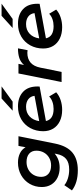

<svg xmlns="http://www.w3.org/2000/svg" viewBox="672 -1460 984 2377"><g transform="rotate(-90 1163.5 -271.0)"><path d="M666 -534 575 -81Q545 66 464 133.5Q383 201 245 201Q88 201 -5 128L60 34Q91 61 142.5 77.5Q194 94 253 94Q339 94 385 56Q431 18 446 -60L451 -86Q379 -24 276 -24Q207 -24 152.5 -51Q98 -78 67.5 -128Q37 -178 37 -245Q37 -327 76 -394.5Q115 -462 184.5 -501Q254 -540 340 -540Q403 -540 453 -516.5Q503 -493 529 -446L546 -534ZM487 -312Q487 -369 450 -401.5Q413 -434 347 -434Q294 -434 252 -410.5Q210 -387 186.5 -345.5Q163 -304 163 -252Q163 -196 200.5 -163Q238 -130 304 -130Q357 -130 398.5 -153.5Q440 -177 463.5 -218.5Q487 -260 487 -312Z M1282 -299Q1282 -281 1281 -272L854 -194Q875 -99 1004 -99Q1050 -99 1090.5 -113Q1131 -127 1158 -154L1210 -67Q1169 -30 1112 -11.5Q1055 7 992 7Q912 7 852 -22Q792 -51 760 -104Q728 -157 728 -228Q728 -316 767 -387.5Q806 -459 876 -499.5Q946 -540 1035 -540Q1147 -540 1214.5 -478Q1282 -416 1282 -299ZM853 -277 1166 -335Q1160 -385 1123.5 -412.5Q1087 -440 1030 -440Q958 -440 911 -396Q864 -352 853 -277ZM1133 -743H1283L1094 -606H982Z M1754 -540 1731 -421Q1714 -424 1700 -424Q1547 -424 1515 -263L1462 0H1337L1443 -534H1562L1548 -465Q1583 -506 1633.5 -523Q1684 -540 1754 -540Z M2306 -299Q2306 -281 2305 -272L1878 -194Q1899 -99 2028 -99Q2074 -99 2114.5 -113Q2155 -127 2182 -154L2234 -67Q2193 -30 2136 -11.5Q2079 7 2016 7Q1936 7 1876 -22Q1816 -51 1784 -104Q1752 -157 1752 -228Q1752 -316 1791 -387.5Q1830 -459 1900 -499.5Q1970 -540 2059 -540Q2171 -540 2238.5 -478Q2306 -416 2306 -299ZM1877 -277 2190 -335Q2184 -385 2147.5 -412.5Q2111 -440 2054 -440Q1982 -440 1935 -396Q1888 -352 1877 -277ZM2157 -743H2307L2118 -606H2006Z"/></g></svg>

Font: Montserrat Alternates SemiBold
Style: Italic
Weight: 600
Italic angle: -11.3°
Designer: Julieta Ulanovsky
Foundry: Julieta Ulanovsky
Version: Version 7.200